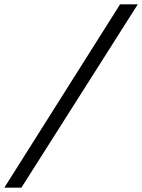

<svg xmlns="http://www.w3.org/2000/svg" viewBox="-58 -720 658 889"><path d="M498 -700 -38 149H41L580 -700Z"/></svg>

Font: Jost
Style: Italic
Weight: 400
Italic angle: -5°
Version: Version 3.710